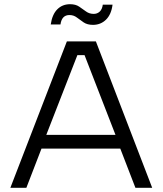

<svg xmlns="http://www.w3.org/2000/svg" viewBox="-20 -898 777 918"><path d="M29.5 0 299.7 -700H438.5L707.7 0H627.5L555.1 -187.6H178.4L106 0ZM201.3 -253.1H532.2L384.2 -634.5H350ZM222.6 -781.1Q229.6 -829.2 254.1 -853.6Q278.5 -877.9 315 -877.9Q341.5 -877.9 358.7 -866.2Q375.9 -854.4 391.6 -843Q407.2 -831.6 428.2 -831.6Q444.9 -831.6 456.7 -842.5Q468.5 -853.4 471.5 -875.7H518.1Q512.3 -829 486.9 -804Q461.4 -779.1 424.5 -779.1Q397.7 -779.1 380.2 -790.8Q362.7 -802.6 347.5 -814.3Q332.2 -826.1 312 -826.1Q275.2 -826.1 269.2 -781.1Z"/></svg>

Font: Envelope Sans Variable
Style: Regular
Weight: 500
Designer: Andreas Rasmussen / Norman Anderson
Foundry: mail.de GmbH
Version: Version 1.150